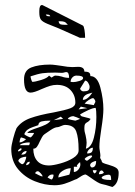

<svg xmlns="http://www.w3.org/2000/svg" viewBox="-20 -735 540 767"><path d="M413 -77Q434 -71 444 -64.5Q454 -58 454 -45Q454 -2 429 12Q398 2 386 0Q374 -2 341 -26Q324 -38 322 -38Q314 -38 299.5 -28Q285 -18 281 -18Q257 -7 238 -1Q219 5 198 5Q159 5 119 -11Q79 -27 52 -59.5Q25 -92 25 -140Q25 -153 32.5 -181.5Q40 -210 46 -223Q65 -250 101 -263Q137 -276 195 -286Q241 -295 261 -302.5Q281 -310 281 -325Q281 -355 261.5 -375.5Q242 -396 207 -396Q193 -396 180 -392Q167 -388 146 -379Q116 -365 102 -365Q76 -365 76 -418Q76 -454 105 -465.5Q134 -477 180 -477Q189 -477 203.5 -475Q218 -473 225 -472Q252 -467 269 -467L292 -468Q317 -468 317 -449Q329 -449 335 -445.5Q341 -442 341 -431Q369 -431 381 -385Q393 -339 393 -299Q393 -272 385 -222Q377 -172 377 -148Q377 -142 379 -130.5Q381 -119 381 -113L380 -104L386 -93Q386 -87 392 -84Q398 -81 413 -77ZM227 -429Q240 -424 256 -424Q256 -447 245 -447Q241 -447 236.5 -445.5Q232 -444 227 -444L201 -445Q168 -445 150 -442.5Q132 -440 102 -430Q102 -426 104.5 -418Q107 -410 109 -408Q120 -408 144.5 -415.5Q169 -423 176 -433L186 -425Q187 -425 192 -429Q197 -433 201 -433Q213 -433 227 -429ZM312 -423Q312 -433 285 -433Q276 -433 269 -425.5Q262 -418 262 -408L272 -407Q282 -407 297 -411.5Q312 -416 312 -423ZM300 -381Q300 -378 304 -374Q308 -370 313 -370Q327 -370 332.5 -374Q338 -378 338 -388Q338 -395 332.5 -404Q327 -413 320 -413ZM311 -336Q330 -336 349 -365Q346 -364 335 -361Q324 -358 317.5 -351.5Q311 -345 311 -336ZM352 -343Q346 -343 334.5 -335.5Q323 -328 318 -321L355 -315Q355 -317 358 -322Q361 -327 361 -329Q361 -333 357.5 -338Q354 -343 352 -343ZM329 -303 303 -309 294 -298ZM342 -260Q336 -250 327 -246Q322 -243 319.5 -239Q317 -235 317 -223Q317 -209 322 -194Q326 -176 326 -165Q326 -155 323 -141Q345 -146 355 -185Q365 -224 365 -268Q365 -294 362 -304Q352 -304 332.5 -295Q313 -286 300 -278Q302 -272 307.5 -270Q313 -268 325 -265.5Q337 -263 342 -260ZM251 -260Q256 -258 265.5 -256Q275 -254 281 -253Q284 -254 290 -256Q296 -258 300 -260Q295 -263 286 -266.5Q277 -270 273 -271Q267 -271 260 -268Q253 -265 251 -260ZM223 -269 195 -255 232 -260ZM116 -204H89Q93 -210 104.5 -215Q116 -220 129 -224Q150 -231 163 -237.5Q176 -244 182 -253H178Q159 -253 146.5 -250Q134 -247 133 -235Q125 -232 111.5 -227.5Q98 -223 89.5 -216.5Q81 -210 77 -199Q79 -196 89 -191Q99 -186 102 -186Q104 -186 110 -193.5Q116 -201 116 -204ZM294 -134V-138Q294 -184 284.5 -210Q275 -236 239 -236Q234 -236 224 -231.5Q214 -227 210 -227Q199 -227 181.5 -215Q164 -203 158 -199Q152 -195 147.5 -186.5Q143 -178 139 -170Q133 -156 127.5 -148.5Q122 -141 113 -141Q113 -110 129 -92Q145 -74 176 -74Q192 -74 221 -82Q250 -90 272 -103.5Q294 -117 294 -134ZM58 -166Q65 -166 72 -170Q79 -174 84 -179Q80 -181 74.5 -183Q69 -185 65 -186Q62 -186 60 -178Q58 -170 58 -166ZM99 -165Q99 -166 94 -166Q85 -166 73.5 -163Q62 -160 59 -155H96Q99 -158 99 -165ZM328 -122Q341 -122 346 -127Q351 -132 351 -145Q343 -145 335.5 -137.5Q328 -130 328 -122ZM52 -133 53 -130Q56 -130 61 -133Q66 -136 66 -138L65 -143Q62 -143 57 -139Q52 -135 52 -133ZM65 -117Q86 -117 86 -132Q73 -132 65 -117ZM328 -93Q332 -95 340 -101.5Q348 -108 348 -111Q348 -114 344 -114Q338 -114 329.5 -109.5Q321 -105 318 -100Q319 -98 322 -95.5Q325 -93 328 -93ZM85 -109Q75 -109 65.5 -105Q56 -101 53 -93Q54 -89 59.5 -84.5Q65 -80 68 -79Q75 -79 80 -91Q85 -103 85 -109ZM347 -66Q364 -66 364 -92Q358 -92 349 -87Q340 -82 340 -75Q340 -72 342.5 -69Q345 -66 347 -66ZM99 -89Q86 -89 84 -75Q99 -77 99 -89ZM301 -78 300 -87Q297 -86 292.5 -81Q288 -76 287 -74Q287 -72 288 -70.5Q289 -69 289 -69H275V-48Q285 -48 293 -57.5Q301 -67 301 -78ZM263 -63Q247 -63 230 -52.5Q213 -42 213 -26L256 -37Q258 -37 260 -47.5Q262 -58 263 -63ZM366 -55H351Q351 -46 358 -42Q366 -47 366 -55ZM395 -46Q390 -54 386 -54Q381 -54 378 -49Q375 -44 375 -39Q392 -39 395 -46ZM150 -30Q150 -35 142.5 -43Q135 -51 131 -51Q124 -51 120 -43Q124 -41 134.5 -35.5Q145 -30 150 -30ZM194 -37 189 -38Q177 -38 170 -26Q183 -18 185 -18Q189 -18 191.5 -24.5Q194 -31 194 -37ZM424 -16Q424 -25 422.5 -31Q421 -37 414 -37Q406 -37 397.5 -34Q389 -31 386 -26Q386 -16 424 -16ZM137 -691Q137 -715 148 -715L151 -714L311 -633Q315 -631 317.5 -615.5Q320 -600 320 -584H299L270 -597Q209 -625 169 -640Q150 -648 143.5 -656.5Q137 -665 137 -686ZM181 -670Q179 -675 175.5 -676Q172 -677 168 -677Q164 -677 163 -677Q165 -672 168 -671Q171 -670 175 -670Q179 -670 181 -670ZM251 -636Q243 -646 236.5 -648Q230 -650 223 -650Q216 -650 214 -650Q216 -640 221.5 -638Q227 -636 237 -636Q247 -636 251 -636Z"/></svg>

Font: Cabin Sketch
Style: Regular
Weight: 400
Version: Version 1.100